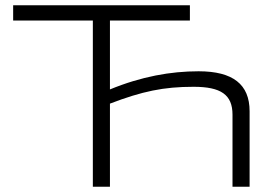

<svg xmlns="http://www.w3.org/2000/svg" viewBox="-20 -710 1044 730"><path d="M735 -439C629 -439 517 -419 398 -370V-632H702V-690H30V-632H333V0H398V-316C521 -363 602 -380 716 -380C820 -380 864 -350 864 -274V0H929V-287C929 -389 866 -439 735 -439Z"/></svg>

Font: Exo 2 Light Expanded
Style: Regular
Weight: 300
Width: 7
Designer: Natanael Gama
Version: Version 1.001;PS 001.001;hotconv 1.0.70;makeotf.lib2.5.58329